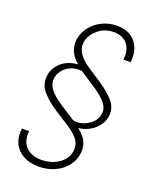

<svg xmlns="http://www.w3.org/2000/svg" viewBox="-161 -828 859 1067"><g transform="rotate(20 268.5 -294.5)"><path d="M41.2 -19.5H83.8Q77.1 40.1 109.7 73.9Q142.4 107.6 202.1 107.6Q226.6 107.6 251.8 101Q277 94.5 298.1 81.1Q319.2 67.8 334.2 47.9Q349.1 28.1 353.3 1.4Q356.2 -16.3 353 -32.1Q349.8 -47.9 339.8 -62.9Q329.9 -77.8 312.9 -92.7Q295.8 -107.6 271 -123.6L186.4 -177.9Q156.2 -197.1 133.9 -216.8Q111.5 -236.5 95.5 -256Q64.3 -294.7 72.8 -348.4Q77.1 -373.6 90 -393.8Q103 -414.1 121.6 -428.6Q140.3 -443.2 163.2 -451.3Q186.1 -459.5 210.6 -460.6V-463.4Q180.4 -487.9 166.4 -520.6Q152.3 -553.3 158 -592Q163.4 -622.9 180 -649.5Q196.7 -676.1 221.6 -695.7Q246.4 -715.2 277.7 -726.2Q308.9 -737.2 343.4 -737.2Q380 -737.2 407.3 -726Q434.7 -714.8 453.8 -691.4Q491.5 -645.2 482.6 -572.4H440.3Q447.1 -628.2 420.5 -663Q393.8 -697.8 339.5 -697.8Q285.5 -697.8 246.8 -665.5Q207.4 -632.5 199.9 -589.1Q194.2 -553.3 215 -522.2Q235.8 -491.1 278.1 -463.4L355.1 -413Q387.4 -391.7 410.3 -372Q433.2 -352.3 449.2 -332.7Q479.8 -294.7 471.6 -244.7Q468 -222.7 455.8 -202.6Q443.5 -182.5 425.2 -167.1Q407 -151.6 383.9 -141.7Q360.8 -131.7 335.6 -129.6V-128.2Q375 -97.3 388.1 -64.6Q401.3 -32 394.9 3.2Q389.6 36.6 372 63.2Q354.4 89.8 328.1 108.7Q301.8 127.5 268.6 137.6Q235.4 147.7 199.2 147.7Q120.4 147.7 76 101.9Q31.6 55.8 41.2 -19.5ZM209.9 -213.4 294.4 -159.1Q299.4 -158.4 304.5 -157.8Q309.7 -157.3 314.6 -157.3Q333.8 -157.3 353.2 -163.9Q372.5 -170.5 388.8 -182.2Q405.2 -193.9 416.4 -210.4Q427.6 -226.9 430.4 -246.8Q433.2 -263.5 429 -278.8Q424.7 -294 412.6 -309.7Q400.6 -325.3 380.3 -342Q360.1 -358.7 331.3 -377.5L245.7 -433.6Q240.8 -434.3 236.2 -434.7Q231.5 -435 226.6 -435Q206.3 -435 187.5 -428.6Q168.7 -422.2 153.6 -410.5Q138.5 -398.8 128 -382.6Q117.5 -366.5 114 -346.6Q111.2 -328.1 115.6 -311.6Q120 -295.1 132.1 -279.1Q144.2 -263.1 163.5 -247Q182.9 -230.8 209.9 -213.4Z"/></g></svg>

Font: Inter P Extra Light
Style: Italic
Weight: 200
Italic angle: 9.39999°
Designer: Rasmus Andersson
Foundry: rsms
Version: Version 3.018;git-588b23468